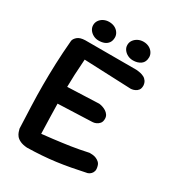

<svg xmlns="http://www.w3.org/2000/svg" viewBox="-191 -915 934 1025"><g transform="rotate(30 276.5 -402.5)"><path d="M134 -2Q107 -4 90.5 -12Q74 -20 66 -30.5Q58 -41 54.5 -51.5Q51 -62 49 -70Q46 -142 43.5 -206.5Q41 -271 41 -334.5Q41 -398 43.5 -466Q46 -534 53 -614Q56 -628 71 -640.5Q86 -653 117 -654H431Q431 -654 438.5 -653.5Q446 -653 457.5 -650.5Q469 -648 480 -642.5Q491 -637 498.5 -626Q506 -615 507 -599Q507 -581 499.5 -571.5Q492 -562 482 -557.5Q472 -553 464.5 -552Q457 -551 457 -551L166 -563Q162 -511 160 -465.5Q158 -420 157.5 -378Q157 -336 158 -293.5Q159 -251 160 -204.5Q161 -158 163 -104Q200 -108 229.5 -111.5Q259 -115 284 -118.5Q309 -122 333.5 -125.5Q358 -129 383 -134Q408 -139 437 -145Q437 -145 443.5 -145Q450 -145 459.5 -144Q469 -143 479.5 -138.5Q490 -134 498.5 -126Q507 -118 510 -105Q515 -87 511.5 -75.5Q508 -64 501 -57.5Q494 -51 488 -48.5Q482 -46 482 -46Q435 -36 392.5 -28Q350 -20 308.5 -14.5Q267 -9 224.5 -6Q182 -3 134 -2ZM78 -284 72 -387 351 -398Q351 -398 358 -397Q365 -396 375 -392.5Q385 -389 394.5 -383Q404 -377 411 -367Q418 -357 418 -343Q418 -325 409.5 -315Q401 -305 390.5 -300.5Q380 -296 371.5 -295.5Q363 -295 363 -295ZM391 -688Q373 -688 358 -695.5Q343 -703 333.5 -716Q324 -729 324 -745Q324 -762 333.5 -775Q343 -788 358 -795.5Q373 -803 391 -803Q410 -803 425 -795.5Q440 -788 449 -774.5Q458 -761 458 -746Q458 -716 438.5 -702Q419 -688 391 -688ZM179 -688Q161 -688 146 -696Q131 -704 122 -717Q113 -730 113 -746Q113 -762 122 -775Q131 -788 146 -795.5Q161 -803 179 -803Q199 -803 214 -795.5Q229 -788 238 -774.5Q247 -761 247 -746Q247 -726 238 -713Q229 -700 214 -694Q199 -688 179 -688Z"/></g></svg>

Font: Sour Gummy Medium
Style: Regular
Weight: 500
Designer: Stefie Justprince
Foundry: Eifetstype
Version: Version 1.000